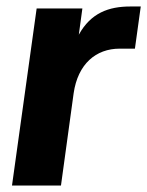

<svg xmlns="http://www.w3.org/2000/svg" viewBox="-20 -572 454 592"><path d="M17 0H168L207 -284C220 -375 276 -422 349 -422H396L414 -552H382C315 -552 260 -532 223 -465L234 -546H93Z"/></svg>

Font: Mluvka ExtraBold
Style: Italic
Weight: 800
Italic angle: -8°
Designer: Modified by Jiří Krblich, Original typeface by Gumpita Rahayu
Foundry: Gumpita Rahayu & Jiří Krblich
Version: Version 2.000;Glyphs 3.1.1 (3134)